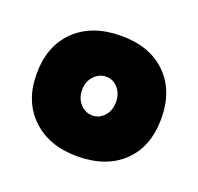

<svg xmlns="http://www.w3.org/2000/svg" viewBox="-64 -708 422 410"><g transform="rotate(20 147.5 -503.0)"><path d="M149 -640Q83 -640 44.5 -603Q6 -566 6 -502Q6 -440 44.5 -403Q83 -366 147 -366Q213 -366 251 -402.5Q289 -439 289 -503Q289 -566 251.5 -603Q214 -640 149 -640ZM148 -547Q164 -547 175 -534.5Q186 -522 186 -503Q186 -484 175 -471.5Q164 -459 148 -459Q132 -459 120.5 -471.5Q109 -484 109 -503Q109 -522 120.5 -534.5Q132 -547 148 -547Z"/></g></svg>

Font: Beiruti Black
Style: Regular
Weight: 900
Designer: Arlette Boutros
Foundry: Boutros
Version: Version 1.41